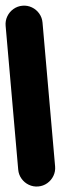

<svg xmlns="http://www.w3.org/2000/svg" viewBox="-64 -1009 328 1037"><g transform="rotate(-5 100.0 -490.0)"><path d="M0 -100H200V-880H0ZM100 -200Q73 -200 50 -186.5Q27 -173 13.5 -150Q0 -127 0 -100Q0 -73 13.5 -50Q27 -27 50 -13.5Q73 0 100 0Q127 0 150 -13.5Q173 -27 186.5 -50Q200 -73 200 -100Q200 -127 186.5 -150Q173 -173 150 -186.5Q127 -200 100 -200ZM100 -980Q73 -980 50 -966.5Q27 -953 13.5 -930Q0 -907 0 -880Q0 -853 13.5 -830Q27 -807 50 -793.5Q73 -780 100 -780Q127 -780 150 -793.5Q173 -807 186.5 -830Q200 -853 200 -880Q200 -907 186.5 -930Q173 -953 150 -966.5Q127 -980 100 -980Z"/></g></svg>

Font: Wavefont ExtraBold
Style: Regular
Weight: 800
Monospace: yes
Version: Version 3.005;gftools[0.9.33]